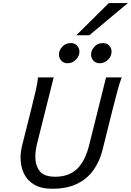

<svg xmlns="http://www.w3.org/2000/svg" viewBox="-20 -1193 836 1226"><path d="M657.2 -698.7H757.3Q745.6 -669.9 731.2 -617.4Q716.8 -564.9 698.2 -490.7L634.3 -234.4Q615.7 -160.6 575.4 -105Q535.2 -49.3 470.7 -18.6Q406.2 12.2 314 12.2Q242.7 12.2 198 -14.4Q153.3 -41 132.3 -85.9Q111.3 -130.9 111.3 -185.1Q111.3 -225.6 122.6 -269.5L178.2 -490.7Q196.3 -561.5 208.5 -615.7Q220.7 -669.9 222.7 -698.7H322.8L218.8 -284.2Q212.4 -260.3 209 -236.6Q205.6 -212.9 205.6 -190.9Q205.6 -137.2 233.2 -100.8Q260.7 -64.5 333 -64.5Q418.9 -64.5 471.4 -114Q523.9 -163.6 549.8 -268.1ZM692.4 -863.3Q692.4 -834.5 669.7 -811.8Q647 -789.1 615.7 -789.1Q592.3 -789.1 576.9 -805.4Q561.5 -821.8 561.5 -844.2Q561.5 -871.1 582.5 -894.5Q603.5 -918 638.2 -918Q662.1 -918 677.2 -901.9Q692.4 -885.7 692.4 -863.3ZM487.3 -863.3Q487.3 -834.5 464.6 -811.8Q441.9 -789.1 410.6 -789.1Q387.2 -789.1 371.8 -805.4Q356.4 -821.8 356.4 -844.2Q356.4 -871.1 377.4 -894.5Q398.4 -918 433.1 -918Q457 -918 472.2 -901.9Q487.3 -885.7 487.3 -863.3ZM674.8 -1173.3H796.4L550.3 -967.8H467.3Z"/></svg>

Font: Andika
Style: Italic
Weight: 400
Italic angle: -14°
Designer: Victor Gaultney, Annie Olsen, Julie Remington, Don Collingsworth, Eric Hays, Becca Hirsbrunner
Foundry: SIL International
Version: Version 6.101